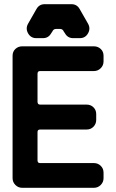

<svg xmlns="http://www.w3.org/2000/svg" viewBox="-20 -896 554 916"><path d="M400 -737Q387 -714 361 -714H329Q303 -714 290 -737L284 -746Q279 -758 266 -758H248Q235 -758 230 -746L224 -737Q211 -714 185 -714H153Q127 -714 114 -737Q101 -760 114 -783L154 -853Q167 -876 193 -876H321Q347 -876 360 -853L400 -783Q413 -760 400 -737ZM474 -46Q474 -27 460.5 -13.5Q447 0 428 0H86Q67 0 53.5 -13.5Q40 -27 40 -46V-630Q40 -650 53.5 -662.5Q67 -675 86 -675H428Q447 -675 460.5 -662.5Q474 -650 474 -630V-603Q474 -584 460.5 -570.5Q447 -557 428 -557H171Q159 -557 159 -544V-411Q159 -397 171 -397H393Q413 -397 426 -384Q439 -371 439 -352V-324Q439 -305 426 -291.5Q413 -278 393 -278H171Q159 -278 159 -266V-131Q159 -118 171 -118H428Q447 -118 460.5 -105Q474 -92 474 -72Z"/></svg>

Font: Monomaniac One
Style: Regular
Weight: 400
Version: Version 1.000; ttfautohint (v1.8.3)